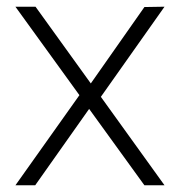

<svg xmlns="http://www.w3.org/2000/svg" viewBox="-20 -553 537 573"><path d="M281 -264 471 0H411L246 -228L85 0H26L217 -269L26 -533H86L251 -304L411 -532L471 -533Z"/></svg>

Font: Exo Light
Style: Regular
Weight: 300
Designer: Natanael Gama
Foundry: Natanael Gama
Version: Version 1.500; ttfautohint (v1.6)